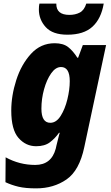

<svg xmlns="http://www.w3.org/2000/svg" viewBox="-20 -797 611 1057"><path d="M257 -121Q208 -121 208 -199Q208 -253 222.5 -305.5Q237 -358 261.5 -393Q286 -428 316 -428Q364 -428 364 -350Q364 -304 351 -250.5Q338 -197 314 -159Q290 -121 257 -121ZM179 240Q275 240 346 191Q417 142 444 13L564 -549H436L410 -479H406Q382 -517 355 -538Q328 -559 281 -559Q204 -559 150.5 -500.5Q97 -442 69.5 -356Q42 -270 42 -188Q42 -83 82 -37.5Q122 8 179 8Q226 8 254.5 -13.5Q283 -35 305 -66H309Q307 -62 301.5 -39Q296 -16 291 3L287 21Q263 111 174 111Q87 111 11 69L10 206Q44 222 82 231Q120 240 179 240ZM351 -606Q441 -606 489 -650Q537 -694 551 -777H455Q444 -741 419.5 -728Q395 -715 362 -715Q289 -715 290 -777H197Q194 -765 194 -745Q194 -689 232 -647.5Q270 -606 351 -606Z"/></svg>

Font: Noto Sans Display Extra
Style: Italic
Weight: 800
Italic angle: -12°
Designer: Monotype Design Team
Foundry: Monotype Imaging Inc.
Version: Version 1.900